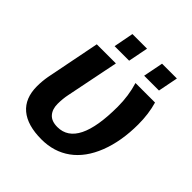

<svg xmlns="http://www.w3.org/2000/svg" viewBox="-190 -826 971 971"><g transform="rotate(45 295.5 -341.0)"><path d="M512.7 -177.7Q476.6 -85.4 410.9 -37.8Q345.2 9.8 255.9 9.8Q155.3 9.8 102.5 -34.4Q49.8 -78.6 49.8 -164.6Q49.8 -200.2 56.2 -236.8L113.8 -528.3H250.5L193.8 -246.6Q186.5 -212.4 186.5 -175.3Q186.5 -137.2 206.5 -114.3Q226.6 -91.3 268.6 -91.3Q412.1 -91.3 412.1 -380.4Q412.1 -458.5 390.6 -528.3H530.3Q548.8 -465.3 548.8 -390.1Q548.8 -270.5 512.7 -177.7ZM522.5 -692.4 501.5 -585.4H395.5L416.5 -692.4ZM309.1 -692.4 288.1 -585.4H184.1L204.6 -692.4Z"/></g></svg>

Font: Arimo
Style: Bold Italic
Weight: 700
Italic angle: -12°
Designer: Steve Matteson
Foundry: Monotype Imaging Inc.
Version: Version 1.33